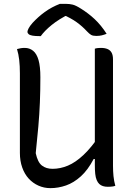

<svg xmlns="http://www.w3.org/2000/svg" viewBox="-20 -958 690 994"><path d="M577 4Q572 6 566 7Q560 8 552.5 8.5Q545 9 538 9Q524 9 513 5.5Q502 2 494 -5.5Q486 -13 480.5 -26Q475 -39 473 -58Q471 -77 471 -103Q471 -204 471 -288Q471 -372 471 -443.5Q471 -515 471 -579.5Q471 -644 471 -706Q476 -708 481 -708.5Q486 -709 491 -709.5Q496 -710 502 -710Q523 -710 537 -704Q551 -698 558 -685Q565 -672 565 -651Q565 -582 565 -513Q565 -444 565 -375.5Q565 -307 565 -238Q565 -169 565 -100Q565 -72 567.5 -46.5Q570 -21 577 4ZM241 16Q208 16 179 3Q150 -10 128.5 -33.5Q107 -57 95 -91Q83 -125 83 -166Q83 -235 83 -303.5Q83 -372 83 -441.5Q83 -511 83 -578Q83 -617 79.5 -647.5Q76 -678 68 -704Q79 -707 88 -708.5Q97 -710 108 -710Q133 -710 151.5 -695Q170 -680 179.5 -647Q189 -614 189 -558Q189 -489 186.5 -427.5Q184 -366 178.5 -303.5Q173 -241 165 -165Q175 -118 197 -101Q219 -84 252 -84Q292 -84 331.5 -100.5Q371 -117 412.5 -156Q454 -195 499 -262V-135H465Q435 -78 398.5 -45Q362 -12 322 2Q282 16 241 16ZM290 -938Q295 -938 300.5 -938Q306 -938 311.5 -938Q317 -938 322 -938Q340 -938 356.5 -934Q373 -930 401 -912Q417 -902 435 -888.5Q453 -875 470 -859Q487 -843 502.5 -824Q518 -805 532 -783Q519 -778 507 -775Q495 -772 478 -772Q461 -772 451.5 -777.5Q442 -783 430 -796Q406 -822 377 -843Q348 -864 296 -887L353 -875Q337 -875 320.5 -875Q304 -875 287 -875L343 -888Q285 -859 248 -829Q211 -799 191 -771H185Q162 -771 148 -773.5Q134 -776 128 -781.5Q122 -787 122 -793Q122 -799 128 -811Q134 -823 149 -840Q163 -855 178.5 -869Q194 -883 212 -896Q230 -909 249.5 -919.5Q269 -930 290 -938Z"/></svg>

Font: Recursive Casual
Style: Regular
Weight: 400
Version: Version 1.047